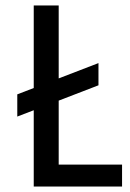

<svg xmlns="http://www.w3.org/2000/svg" viewBox="-20 -680 475 700"><path d="M43 -336 339 -450V-369L43 -255ZM103 0V-660H194V0ZM133 0V-80H425V0Z"/></svg>

Font: Bricolage Grotesque 72pt SemiCondensed
Style: Regular
Weight: 400
Width: 4
Designer: Mathieu Triay
Foundry: Atelier Triay
Version: Version 1.001;gftools[0.9.33.dev8+g029e19f]